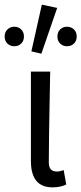

<svg xmlns="http://www.w3.org/2000/svg" viewBox="-51 -794 350 826"><path d="M175 12Q82 12 82 -101V-486H165Q164 -442 162.5 -359.5Q161 -277 160 -212Q159 -147 159 -95Q159 -56 193 -56Q205 -56 223 -62L234 0Q208 12 175 12ZM84 -573 129 -774 195 -760 127 -563ZM11 -595Q-7 -595 -19 -606.5Q-31 -618 -31 -637Q-31 -656 -19 -667.5Q-7 -679 11 -679Q28 -679 40 -667.5Q52 -656 52 -637Q52 -618 40 -606.5Q28 -595 11 -595ZM237 -595Q220 -595 208 -606.5Q196 -618 196 -637Q196 -656 208 -667.5Q220 -679 237 -679Q255 -679 267 -667.5Q279 -656 279 -637Q279 -618 267 -606.5Q255 -595 237 -595Z"/></svg>

Font: Toshiba Sans
Style: Regular
Weight: 400
Designer: Paul D. Hunt
Foundry: Toshiba Corporation
Version: Version 2.020;PS 2.0;hotconv 1.0.86;makeotf.lib2.5.63406